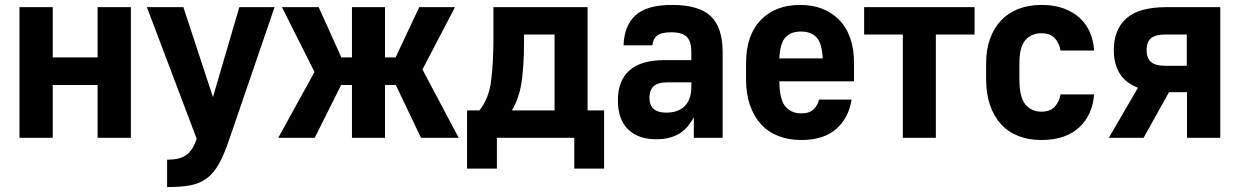

<svg xmlns="http://www.w3.org/2000/svg" viewBox="-20 -559 5030 779"><path d="M59 -530H194V-326H376V-530H511V0H376V-214H194V0H59Z M658 89Q683 89 702 84.5Q721 80 735 70.5Q749 61 759.5 44.5Q770 28 778 4L576 -530H724L844 -165L951 -530H1094L911 4Q890 67 868.5 105.5Q847 144 818.5 165Q790 186 751.5 193Q713 200 658 200Z M1256 -267 1124 -530H1273L1365 -326H1408V-530H1542V-326H1585L1681 -530H1826L1694 -277L1841 0H1688L1586 -214H1542V0H1408V-214H1364L1257 0H1109Z M1875 -111H1925Q1964 -159 1973 -234Q1982 -309 1982 -402V-530H2364V-111H2431V125H2310V0H1996V125H1875ZM2230 -111V-419H2106V-385Q2106 -298 2097 -231Q2088 -164 2057 -111Z M2642 6Q2570 6 2528.5 -34Q2487 -74 2487 -152Q2487 -232 2534 -273.5Q2581 -315 2675 -315H2785V-346Q2785 -391 2766.5 -409.5Q2748 -428 2704 -428Q2662 -428 2645.5 -414Q2629 -400 2627 -375H2510Q2512 -453 2557.5 -496Q2603 -539 2707 -539Q2816 -539 2864 -493Q2912 -447 2912 -347V0H2795V-83Q2785 -65 2772 -48.5Q2759 -32 2741 -20Q2723 -8 2699 -1Q2675 6 2642 6ZM2683 -102Q2732 -102 2758.5 -129Q2785 -156 2785 -207V-225H2690Q2648 -225 2631.5 -208.5Q2615 -192 2615 -163Q2615 -102 2683 -102Z M3231 9Q3180 9 3138.5 -7Q3097 -23 3068 -54.5Q3039 -86 3023 -132Q3007 -178 3007 -237V-303Q3007 -416 3066.5 -477.5Q3126 -539 3226 -539Q3326 -539 3385.5 -477.5Q3445 -416 3445 -302V-229H3142Q3143 -155 3166.5 -127Q3190 -99 3231 -99Q3264 -99 3281 -115.5Q3298 -132 3303 -155H3435Q3424 -81 3373 -36Q3322 9 3231 9ZM3230 -431Q3189 -431 3167 -407.5Q3145 -384 3142 -322H3318Q3315 -384 3293 -407.5Q3271 -431 3230 -431Z M3643 -419H3486V-530H3934V-419H3777V0H3643Z M4205 9Q4154 9 4112.5 -7Q4071 -23 4042 -54.5Q4013 -86 3997 -132Q3981 -178 3981 -237V-303Q3981 -358 3997 -402Q4013 -446 4042 -476.5Q4071 -507 4112.5 -523Q4154 -539 4205 -539Q4256 -539 4295 -525Q4334 -511 4361 -486Q4388 -461 4402.5 -427Q4417 -393 4419 -354H4283Q4278 -383 4260 -403.5Q4242 -424 4205 -424Q4164 -424 4140 -396Q4116 -368 4116 -303V-237Q4116 -165 4140 -135.5Q4164 -106 4205 -106Q4242 -106 4260 -126.5Q4278 -147 4283 -176H4419Q4416 -135 4401 -101.5Q4386 -68 4359.5 -43Q4333 -18 4294.5 -4.5Q4256 9 4205 9Z M4597 -203Q4546 -223 4522.5 -261.5Q4499 -300 4499 -356Q4499 -439 4550 -484.5Q4601 -530 4713 -530H4931V0H4796V-185H4723L4620 0H4479ZM4795 -292V-419H4711Q4667 -419 4649.5 -403.5Q4632 -388 4632 -356Q4632 -324 4649.5 -308Q4667 -292 4711 -292Z"/></svg>

Font: Golos UI
Style: Bold
Weight: 700
Designer: A.Korolkova, Vitaly Kuzmin
Foundry: ParaType Ltd
Version: Version 2.000